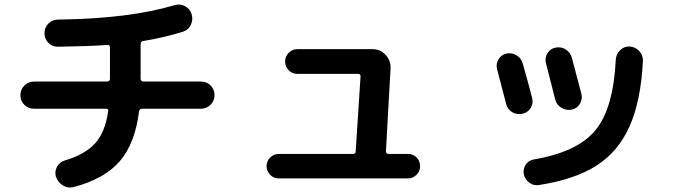

<svg xmlns="http://www.w3.org/2000/svg" viewBox="-20 -784 3040 850"><path d="M129.9 -302.7Q104.5 -302.7 87.4 -320.3Q70.3 -337.9 70.3 -362.8Q70.3 -387.7 87.9 -405.3Q105.5 -422.9 129.9 -422.9H455.1Q460 -422.9 463.4 -426.3Q466.8 -429.7 466.8 -434.6V-574.2Q466.8 -585 456.1 -585Q375 -579.1 236.3 -577.1Q210.9 -577.1 193.8 -594.7Q176.8 -612.3 176.8 -637.2Q176.8 -662.1 194.3 -679.7Q211.9 -697.3 237.3 -697.3Q551.8 -701.2 751 -760.7Q775.4 -768.6 797.9 -757.3Q820.3 -746.1 828.1 -722.2Q835.9 -698.2 825.2 -674.8Q814.5 -651.4 790 -643.6Q700.2 -616.2 614.3 -602.5Q603.5 -600.6 602.5 -589.8V-434.6Q602.5 -429.7 606.4 -426.3Q610.4 -422.9 615.2 -422.9H870.1Q895.5 -422.9 912.6 -405.3Q929.7 -387.7 929.7 -362.8Q929.7 -337.9 912.1 -320.3Q894.5 -302.7 870.1 -302.7H609.4Q598.6 -302.7 595.7 -292Q578.1 -148.4 509.8 -69.8Q441.4 8.8 306.6 43.9Q281.2 50.8 258.8 37.1Q236.3 23.4 227.5 -2Q220.7 -25.4 232.9 -46.4Q245.1 -67.4 268.6 -74.2Q357.4 -100.6 401.9 -150.4Q446.3 -200.2 459 -293Q460.9 -302.7 449.2 -302.7Z M1213.9 5.9Q1191.4 5.9 1175.8 -10.3Q1160.2 -26.4 1160.2 -47.9Q1160.2 -71.3 1176.3 -86.9Q1192.4 -102.5 1213.9 -102.5H1543Q1554.7 -102.5 1554.7 -114.3L1576.2 -446.3Q1576.2 -457 1565.4 -457H1295.9Q1273.4 -457 1257.8 -473.1Q1242.2 -489.3 1242.2 -511.7Q1242.2 -534.2 1258.3 -550.3Q1274.4 -566.4 1295.9 -566.4H1628.9Q1664.1 -566.4 1687.5 -540.5Q1710.9 -514.6 1709 -481.4L1688.5 -114.3Q1688.5 -103.5 1698.2 -102.5H1786.1Q1808.6 -102.5 1824.2 -86.9Q1839.8 -71.3 1839.8 -47.9Q1839.8 -25.4 1823.7 -9.8Q1807.6 5.9 1786.1 5.9Z M2767.6 -578.1Q2793 -576.2 2810.1 -558.1Q2827.1 -540 2826.2 -514.6Q2817.4 -336.9 2767.1 -224.6Q2716.8 -112.3 2620.6 -50.8Q2524.4 10.7 2366.2 35.2Q2341.8 39.1 2322.8 24.4Q2303.7 9.8 2298.8 -13.7Q2294.9 -36.1 2307.6 -55.2Q2320.3 -74.2 2342.8 -78.1Q2535.2 -110.4 2615.2 -206.5Q2695.3 -302.7 2706.1 -519.5Q2708 -544.9 2725.6 -562Q2743.2 -579.1 2767.6 -578.1ZM2220.7 -324.2Q2210 -367.2 2180.7 -477.5Q2174.8 -501 2187 -521.5Q2199.2 -542 2222.2 -546.9Q2245.1 -551.8 2266.1 -539.6Q2287.1 -527.3 2293.9 -503.9Q2316.4 -425.8 2335.9 -349.6Q2341.8 -326.2 2329.1 -305.7Q2316.4 -285.2 2292 -280.3Q2267.6 -275.4 2247.1 -287.6Q2226.6 -299.8 2220.7 -324.2ZM2397.5 -502Q2390.6 -525.4 2402.8 -546.9Q2415 -568.4 2439.5 -573.2Q2464.8 -578.1 2484.9 -564.9Q2504.9 -551.8 2511.7 -528.3Q2525.4 -477.5 2553.7 -369.1Q2559.6 -345.7 2547.4 -324.7Q2535.2 -303.7 2511.2 -298.8Q2487.3 -293.9 2465.8 -306.6Q2444.3 -319.3 2438 -343.3Q2431.6 -367.2 2418.5 -420.4Q2405.3 -473.6 2397.5 -502Z"/></svg>

Font: Rounded-X Mgen+ 1mn bold
Style: Bold
Weight: 700
Designer: [Source Han Sans]
Ryoko NISHIZUKA  (kana & ideographs); Paul D. Hunt (Latin, Greek & Cyrillic); Wenlong ZHANG  (bopomofo
Version: Version 1.059.20150602